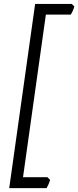

<svg xmlns="http://www.w3.org/2000/svg" viewBox="-20 -801 401 985"><path d="M361.3 -768.1Q358.4 -755.9 352.8 -743.9Q347.2 -731.9 343.3 -726.1H215.3L98.1 107.9H223.1L237.3 122.1Q234.4 131.8 229.2 143.8Q224.1 155.8 219.2 164.1H27.3L160.2 -780.8H348.1Z"/></svg>

Font: Gentium Plus APac
Style: Italic
Weight: 400
Italic angle: -8°
Designer: J. Victor Gaultney, Annie Olsen, Iska Routamaa, Becca Hirsbrunner
Foundry: SIL International
Version: Version 5.000